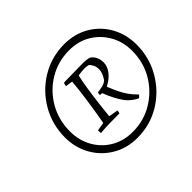

<svg xmlns="http://www.w3.org/2000/svg" viewBox="-107 -789 663 663"><g transform="rotate(-45 224.5 -458.0)"><path d="M223 -254Q173 -254 133 -277.5Q93 -301 70 -341.5Q47 -382 47 -432Q47 -495 77.5 -547.5Q108 -600 159.5 -631Q211 -662 273 -662Q324 -662 364 -638.5Q404 -615 426.5 -574.5Q449 -534 449 -484Q449 -421 418.5 -368.5Q388 -316 337 -285Q286 -254 223 -254ZM226 -280Q281 -280 325.5 -307Q370 -334 396.5 -379Q423 -424 423 -480Q423 -524 403 -559Q383 -594 349 -614.5Q315 -635 270 -635Q216 -635 171.5 -608.5Q127 -582 100.5 -536.5Q74 -491 74 -435Q74 -391 93.5 -356Q113 -321 147.5 -300.5Q182 -280 226 -280ZM146 -355Q145 -361 145 -369L176 -374Q183 -412 190.5 -462.5Q198 -513 201 -551L175 -555Q176 -563 178 -568Q189 -569 206.5 -569Q224 -569 241 -569.5Q258 -570 268 -570Q279 -570 289 -569Q299 -568 305 -565Q325 -549 325 -521Q325 -503 313 -486.5Q301 -470 282 -459Q277 -456 273 -454Q283 -430 290.5 -414.5Q298 -399 307.5 -385.5Q317 -372 333 -356L324 -347Q301 -357 283 -379Q273 -393 263.5 -411Q254 -429 246 -450Q241 -450 236 -450Q236 -459 238 -462Q250 -463 262 -466Q274 -469 282 -476Q286 -481 291.5 -492.5Q297 -504 297 -516Q297 -529 292 -538Q287 -547 282 -551Q270 -554 257 -553Q244 -552 232 -550Q227 -529 222 -496.5Q217 -464 213 -431Q209 -398 207 -376L241 -370Q241 -364 239 -358Q215 -358 190 -357.5Q165 -357 146 -355Z"/></g></svg>

Font: Labrada Lght
Style: Italic
Weight: 300
Italic angle: -7°
Designer: Mercedes Jáuregui
Foundry: Omnibus-Type Team
Version: Version 1.000; ttfautohint (v1.8.4.7-5d5b)